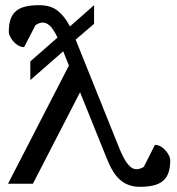

<svg xmlns="http://www.w3.org/2000/svg" viewBox="-20 -707 685 741"><path d="M272 -554 343 -615V-687L250 -605C236 -632 220 -652 202 -666C184 -680 161 -687 132 -687C53 -687 14 -664 14 -585C14 -578 16 -571 20 -564C29 -547 49 -525 73 -525L117 -610C126 -615 133 -620 145 -620C154 -620 163 -616 172 -608C181 -600 191 -585 202 -562L97 -470V-398L224 -509C230 -492 239 -473 246 -454L11 2H107L289 -351L387 -108C410 -49 439 14 519 14C598 14 637 -10 637 -88C637 -95 635 -102 631 -109C622 -126 602 -148 578 -148L535 -63C525 -57 516 -54 507 -54C492 -54 482 -63 474 -73C459 -91 449 -114 438 -141Z"/></svg>

Font: Veleka
Style: Regular
Weight: 400
Designer: Stefan Peev, Context Ltd, 2016; SIL International, 1997-2014.
Foundry: Stefan Peev, Context Ltd, 2016
Version: Version 1.000